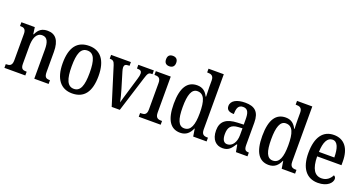

<svg xmlns="http://www.w3.org/2000/svg" viewBox="-39 -1432 3994 2114"><g transform="rotate(20 1957.5 -375.0)"><path d="M21 0H266V-44H261C223 -44 197 -52 197 -111V-318C197 -402 219 -480 291 -480C351 -480 371 -428 371 -343V0H539V-44H534C496 -44 473 -53 473 -116V-351C473 -487 422 -547 331 -547C268 -547 228 -523 198 -457H193L182 -536H25V-492H30C67 -492 95 -483 95 -425V-115C95 -53 66 -44 27 -44H21Z M815 10C953 10 1026 -81 1026 -269C1026 -456 947 -547 818 -547C678 -547 606 -456 606 -269C606 -81 686 10 815 10ZM817 -44C740 -44 711 -121 711 -269C711 -417 739 -492 816 -492C894 -492 922 -417 922 -269C922 -121 894 -44 817 -44Z M1141 -440 1278 0H1373L1503 -415C1522 -477 1532 -492 1563 -492H1577V-536H1395V-492H1405C1436 -492 1452 -479 1452 -455C1452 -436 1449 -418 1440 -390L1385 -206C1369 -155 1355 -104 1348 -78C1342 -112 1327 -172 1312 -220L1256 -406C1251 -423 1247 -438 1247 -454C1247 -478 1261 -492 1293 -492H1308V-536H1076V-492C1112 -492 1128 -482 1141 -440Z M1720 -637C1753 -637 1780 -654 1780 -698C1780 -743 1753 -759 1720 -759C1686 -759 1661 -743 1661 -698C1661 -654 1686 -637 1720 -637ZM1595 0H1852V-44H1841C1802 -44 1775 -55 1775 -117V-536H1600V-492H1609C1647 -492 1673 -481 1673 -423V-113C1673 -54 1645 -44 1606 -44H1595Z M2082 10C2150 10 2190 -28 2216 -88H2219L2233 0H2390V-44H2382C2342 -44 2315 -55 2315 -115V-760H2136V-716H2143C2181 -716 2213 -707 2213 -649V-569C2213 -533 2214 -493 2216 -461H2211C2187 -511 2149 -546 2084 -546C1971 -546 1908 -460 1908 -267C1908 -75 1971 10 2082 10ZM2108 -51C2040 -51 2013 -122 2013 -266C2013 -408 2040 -486 2107 -486C2188 -486 2213 -408 2213 -267C2213 -130 2185 -51 2108 -51Z M2578 10C2649 10 2675 -27 2712 -83H2719L2734 0H2869V-44H2866C2827 -44 2813 -60 2813 -116V-374C2813 -500 2757 -547 2646 -547C2551 -547 2482 -514 2482 -449C2482 -406 2511 -386 2569 -386C2569 -451 2582 -495 2639 -495C2699 -495 2711 -447 2711 -373V-314L2640 -311C2510 -306 2446 -257 2446 -151C2446 -41 2504 10 2578 10ZM2612 -48C2570 -48 2551 -85 2551 -145C2551 -223 2579 -263 2664 -268L2712 -271V-191C2712 -108 2672 -48 2612 -48Z M3119 10C3187 10 3227 -28 3253 -88H3256L3270 0H3427V-44H3419C3379 -44 3352 -55 3352 -115V-760H3173V-716H3180C3218 -716 3250 -707 3250 -649V-569C3250 -533 3251 -493 3253 -461H3248C3224 -511 3186 -546 3121 -546C3008 -546 2945 -460 2945 -267C2945 -75 3008 10 3119 10ZM3145 -51C3077 -51 3050 -122 3050 -266C3050 -408 3077 -486 3144 -486C3225 -486 3250 -408 3250 -267C3250 -130 3222 -51 3145 -51Z M3695 10C3808 10 3858 -50 3858 -94C3858 -112 3847 -124 3835 -129C3814 -87 3776 -51 3717 -51C3636 -51 3592 -116 3590 -262H3875V-305C3875 -463 3804 -547 3686 -547C3559 -547 3486 -452 3486 -264C3486 -90 3560 10 3695 10ZM3772 -315H3592C3595 -429 3628 -493 3688 -493C3748 -493 3771 -422 3772 -315Z"/></g></svg>

Font: Noto Serif Georgian Condensed Medium
Style: Regular
Weight: 500
Width: 3
Designer: Monotype Design Team, Akaki Razmadze
Foundry: Google LLC
Version: Version 2.003